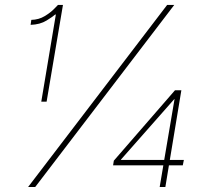

<svg xmlns="http://www.w3.org/2000/svg" viewBox="-20 -747 852 767"><path d="M92.3 0 647.7 -727.3H676.1L120.7 0ZM231.5 -727.3 166.2 -340.9H144.9L203.1 -688.9H200.3Q192.8 -681.5 166.2 -665.1Q139.6 -648.8 102.3 -647.7L105.1 -667.6Q134.9 -668.3 158.2 -682.4Q181.5 -696.4 195.5 -710.8Q209.5 -725.1 211.6 -727.3ZM431.8 -86.6 434.7 -105.1 679 -386.4H704.5L658.4 -108H714.5L710.2 -86.6H654.8L640.6 0H617.9L632.5 -86.6ZM636 -108 677.2 -350.9H676.1L463.1 -109.4V-108Z"/></svg>

Font: Inter UI Thin
Style: Italic
Weight: 100
Italic angle: -9.39999°
Designer: Rasmus Andersson
Foundry: rsms
Version: 3.2;8d6f07862